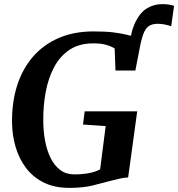

<svg xmlns="http://www.w3.org/2000/svg" viewBox="-20 -904 865 932"><path d="M634 -604 606.5 -676Q616 -756 639.5 -801.2Q663 -846.5 696 -865.2Q729 -884 767 -884Q784 -884 798.8 -881.8Q813.5 -879.5 825 -876L811 -776.5Q797.5 -781.5 780.2 -785Q763 -788.5 746.5 -788.5Q719.5 -788.5 703.5 -778.2Q687.5 -768 677.2 -742.5Q667 -717 658 -670.5ZM316 8Q244.5 8 192.2 -18Q140 -44 106.5 -88.5Q73 -133 56.2 -189.2Q39.5 -245.5 38.5 -306Q37 -407 63.2 -489Q89.5 -571 141 -629.8Q192.5 -688.5 266.2 -720Q340 -751.5 434 -751.5Q492 -751.5 530.2 -746.8Q568.5 -742 594.8 -735.5Q621 -729 641 -724Q647.5 -722.5 654.2 -721Q661 -719.5 667.5 -718L637 -561.5H540.5L536.5 -669Q518 -680 493.8 -686.8Q469.5 -693.5 433 -693.5Q364.5 -693.5 317.8 -662.5Q271 -631.5 242.8 -578.2Q214.5 -525 202 -458.2Q189.5 -391.5 190 -319.5Q190 -267 199 -219.8Q208 -172.5 226.2 -136Q244.5 -99.5 272.8 -78.5Q301 -57.5 340.5 -57.5Q377 -57.5 409.8 -63.2Q442.5 -69 466 -82L493 -292L383 -299.5L391 -363.5H646L602 -42.5Q587 -42.5 563.5 -37.5Q540 -32.5 518 -26.5Q477.5 -15.5 430.5 -3.8Q383.5 8 316 8Z"/></svg>

Font: Merriweather Light 18pt
Style: Bold Italic
Weight: 700
Italic angle: -7.8°
Version: Version 2.101